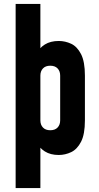

<svg xmlns="http://www.w3.org/2000/svg" viewBox="-20 -770 498 970"><path d="M59 180V-750H184V-466L162 -495Q178 -527.5 206.5 -545.2Q235 -563 277 -563Q309.5 -563 339.8 -548.8Q370 -534.5 389.5 -496.5Q409 -458.5 409 -388V-162Q409 -91.5 389.5 -53.8Q370 -16 339.8 -1.5Q309.5 13 277 13Q235 13 206.5 -5Q178 -23 162 -55L184 -84V180ZM234 -112Q258 -112 271 -125.8Q284 -139.5 284 -162V-388Q284 -410.5 271 -424.2Q258 -438 234 -438Q210 -438 197 -424.2Q184 -410.5 184 -388V-162Q184 -139.5 197 -125.8Q210 -112 234 -112Z"/></svg>

Font: Mohave Light
Style: Bold
Weight: 700
Version: Version 2.003